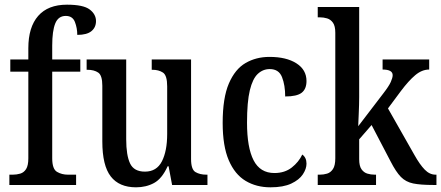

<svg xmlns="http://www.w3.org/2000/svg" viewBox="-20 -790 1884 820"><path d="M20 0V-44H35Q51 -44 66.5 -48.5Q82 -53 91.5 -68Q101 -83 101 -114V-484H24V-536H101V-584Q101 -674 143 -722Q185 -770 266 -770Q336 -770 363 -749.5Q390 -729 390 -700Q390 -673 370.5 -657Q351 -641 310 -641Q310 -670 300 -696Q290 -722 261 -722Q229 -722 216 -690Q203 -658 203 -595V-536H323V-484H203V-114Q203 -68 223.5 -56Q244 -44 270 -44H305V0Z M561 10Q489 10 453 -36.5Q417 -83 417 -186V-424Q417 -468 399.5 -480Q382 -492 353 -492H350V-536H519V-195Q519 -127 535.5 -92Q552 -57 599 -57Q649 -57 671.5 -101Q694 -145 694 -218V-421Q694 -468 676 -480Q658 -492 631 -492H628V-536H796V-111Q796 -66 815 -55Q834 -44 861 -44H866V0H715L700 -80H696Q672 -27 638 -8.5Q604 10 561 10Z M1135 10Q1075 10 1029 -17.5Q983 -45 957 -105.5Q931 -166 931 -265Q931 -372 957.5 -433.5Q984 -495 1029 -521Q1074 -547 1131 -547Q1203 -547 1246 -519.5Q1289 -492 1289 -444Q1289 -410 1268.5 -394Q1248 -378 1198 -378Q1198 -426 1184.5 -460.5Q1171 -495 1132 -495Q1103 -495 1081 -474.5Q1059 -454 1047 -404.5Q1035 -355 1035 -266Q1035 -160 1063 -105.5Q1091 -51 1152 -51Q1196 -51 1226 -74.5Q1256 -98 1271 -130Q1289 -117 1289 -91Q1289 -69 1273.5 -45.5Q1258 -22 1224 -6Q1190 10 1135 10Z M1337 0V-44H1346Q1362 -44 1377 -48.5Q1392 -53 1402 -68Q1412 -83 1412 -114V-650Q1412 -679 1402 -693Q1392 -707 1377 -711.5Q1362 -716 1346 -716H1337V-760H1514V-375Q1514 -362 1513.5 -342Q1513 -322 1512 -301.5Q1511 -281 1510.5 -267Q1510 -253 1510 -251L1617 -391Q1641 -422 1649 -440Q1657 -458 1657 -469Q1657 -493 1614 -493V-536H1813V-493Q1782 -493 1753.5 -469Q1725 -445 1692 -401L1637 -327L1750 -128Q1773 -87 1794 -65.5Q1815 -44 1840 -44H1844V0H1831Q1776 0 1744.5 -6.5Q1713 -13 1692 -34.5Q1671 -56 1648 -101L1567 -256L1514 -195V-110Q1514 -81 1524 -67Q1534 -53 1549 -48.5Q1564 -44 1580 -44H1586V0Z"/></svg>

Font: Noto Serif Armenian Condensed Medium
Style: Regular
Weight: 500
Width: 3
Designer: Monotype Design Team
Foundry: Monotype Imaging Inc.
Version: Version 2.008; ttfautohint (v1.8.4.7-5d5b)